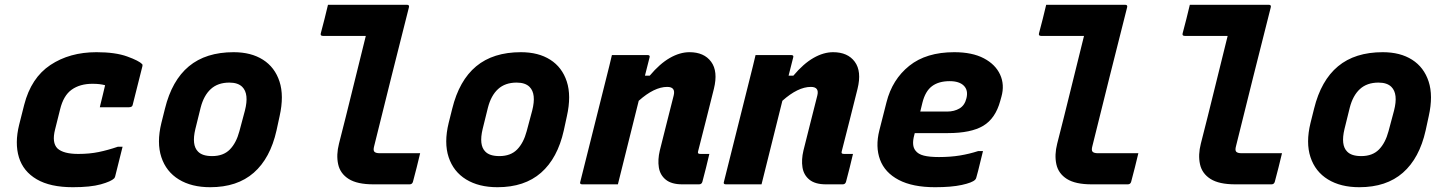

<svg xmlns="http://www.w3.org/2000/svg" viewBox="-20 -770 6040 802"><path d="M383 -552Q462 -552 511.5 -534Q561 -516 574 -502Q576 -500 575 -494L534 -331Q532 -322 518 -322H397L399 -331Q404 -352 409.5 -374Q415 -396 419 -414Q408 -417 395.5 -418.5Q383 -420 366 -420Q314 -420 279.5 -395.5Q245 -371 231 -313L210 -229Q196 -174 220 -150Q245 -127 307 -127Q354 -127 392.5 -135Q431 -143 472 -157H492Q484 -126 476.5 -95Q469 -64 461 -33Q459 -27 457 -25Q444 -12 401 0Q358 12 284 12Q190 12 133.5 -21Q77 -54 59 -113Q41 -172 60 -249L81 -332Q110 -445 190.5 -498.5Q271 -552 383 -552Z M956 -552Q1029 -552 1078.5 -520.5Q1128 -489 1147.5 -429.5Q1167 -370 1148 -285L1135 -225Q1109 -109 1040 -48.5Q971 12 858 12Q780 12 727 -20.5Q674 -53 654 -113.5Q634 -174 654 -256L669 -316Q698 -434 769 -493Q840 -552 956 -552ZM938 -425Q890 -425 860.5 -398Q831 -371 818 -320L796 -231Q780 -164 807 -137Q825 -118 866 -118Q913 -118 940 -145.5Q967 -173 980 -222L1003 -308Q1021 -378 992 -407Q974 -425 938 -425Z M1350 -750H1680Q1691 -750 1688 -739Q1651 -594 1615 -449.5Q1579 -305 1543 -160Q1538 -142 1544 -136Q1550 -130 1566 -130H1735Q1728 -101 1720.5 -70.5Q1713 -40 1705 -11Q1702 0 1691 0H1540Q1472 0 1436.5 -22.5Q1401 -45 1392.5 -84Q1384 -123 1396 -170Q1425 -283 1452.5 -395.5Q1480 -508 1508 -620H1329Q1317 -620 1320 -631Q1328 -660 1335.5 -690.5Q1343 -721 1350 -750Z M2156 -552Q2229 -552 2278.5 -520.5Q2328 -489 2347.5 -429.5Q2367 -370 2348 -285L2335 -225Q2309 -109 2240 -48.5Q2171 12 2058 12Q1980 12 1927 -20.5Q1874 -53 1854 -113.5Q1834 -174 1854 -256L1869 -316Q1898 -434 1969 -493Q2040 -552 2156 -552ZM2138 -425Q2090 -425 2060.5 -398Q2031 -371 2018 -320L1996 -231Q1980 -164 2007 -137Q2025 -118 2066 -118Q2113 -118 2140 -145.5Q2167 -173 2180 -222L2203 -308Q2221 -378 2192 -407Q2174 -425 2138 -425Z M2536 -540H2685Q2697 -540 2693 -529Q2688 -510 2683.5 -491.5Q2679 -473 2674 -454H2694Q2736 -504 2778 -528Q2820 -552 2860 -552Q2921 -552 2950.5 -512Q2980 -472 2962 -399Q2946 -333 2929.5 -269.5Q2913 -206 2896 -138Q2894 -132 2897 -129Q2899 -127 2907 -127H2943Q2936 -98 2929 -69Q2922 -40 2914 -11Q2911 0 2900 0H2830Q2785 0 2761 -19.5Q2737 -39 2732 -71Q2727 -103 2736 -141Q2752 -203 2765 -256.5Q2778 -310 2794 -371Q2803 -407 2767 -407Q2713 -407 2648 -349Q2626 -262 2604.5 -174.5Q2583 -87 2561 0H2412Q2400 0 2404 -11Q2431 -119 2458 -226.5Q2485 -334 2512 -442Q2519 -469 2525 -494Q2531 -519 2536 -540Z M3136 -540H3285Q3297 -540 3293 -529Q3288 -510 3283.5 -491.5Q3279 -473 3274 -454H3294Q3336 -504 3378 -528Q3420 -552 3460 -552Q3521 -552 3550.5 -512Q3580 -472 3562 -399Q3546 -333 3529.5 -269.5Q3513 -206 3496 -138Q3494 -132 3497 -129Q3499 -127 3507 -127H3543Q3536 -98 3529 -69Q3522 -40 3514 -11Q3511 0 3500 0H3430Q3385 0 3361 -19.5Q3337 -39 3332 -71Q3327 -103 3336 -141Q3352 -203 3365 -256.5Q3378 -310 3394 -371Q3403 -407 3367 -407Q3313 -407 3248 -349Q3226 -262 3204.5 -174.5Q3183 -87 3161 0H3012Q3000 0 3004 -11Q3031 -119 3058 -226.5Q3085 -334 3112 -442Q3119 -469 3125 -494Q3131 -519 3136 -540Z M3966 -552Q4041 -552 4089.5 -526.5Q4138 -501 4157.5 -458.5Q4177 -416 4163 -366L4158 -348Q4138 -275 4087 -244.5Q4036 -214 3939 -214H3801L3799 -206Q3787 -162 3804 -141Q3815 -126 3839 -120Q3863 -114 3902 -114Q3950 -114 3989.5 -120.5Q4029 -127 4066 -139H4086Q4079 -112 4072.5 -84Q4066 -56 4058 -28Q4057 -23 4053 -19Q4041 -7 3997.5 2.5Q3954 12 3886 12Q3792 12 3734 -18.5Q3676 -49 3656 -103Q3636 -157 3653 -225L3683 -343Q3707 -438 3778 -495Q3849 -552 3966 -552ZM3947 -431Q3901 -431 3873 -410Q3845 -389 3833 -341L3824 -304H3936Q3966 -304 3988 -317Q4010 -330 4017 -360Q4025 -393 4006 -412Q3987 -431 3947 -431Z M4350 -750H4680Q4691 -750 4688 -739Q4651 -594 4615 -449.5Q4579 -305 4543 -160Q4538 -142 4544 -136Q4550 -130 4566 -130H4735Q4728 -101 4720.5 -70.5Q4713 -40 4705 -11Q4702 0 4691 0H4540Q4472 0 4436.5 -22.5Q4401 -45 4392.5 -84Q4384 -123 4396 -170Q4425 -283 4452.5 -395.5Q4480 -508 4508 -620H4329Q4317 -620 4320 -631Q4328 -660 4335.5 -690.5Q4343 -721 4350 -750Z M4950 -750H5280Q5291 -750 5288 -739Q5251 -594 5215 -449.5Q5179 -305 5143 -160Q5138 -142 5144 -136Q5150 -130 5166 -130H5335Q5328 -101 5320.5 -70.5Q5313 -40 5305 -11Q5302 0 5291 0H5140Q5072 0 5036.5 -22.5Q5001 -45 4992.5 -84Q4984 -123 4996 -170Q5025 -283 5052.5 -395.5Q5080 -508 5108 -620H4929Q4917 -620 4920 -631Q4928 -660 4935.5 -690.5Q4943 -721 4950 -750Z M5756 -552Q5829 -552 5878.5 -520.5Q5928 -489 5947.5 -429.5Q5967 -370 5948 -285L5935 -225Q5909 -109 5840 -48.5Q5771 12 5658 12Q5580 12 5527 -20.5Q5474 -53 5454 -113.5Q5434 -174 5454 -256L5469 -316Q5498 -434 5569 -493Q5640 -552 5756 -552ZM5738 -425Q5690 -425 5660.5 -398Q5631 -371 5618 -320L5596 -231Q5580 -164 5607 -137Q5625 -118 5666 -118Q5713 -118 5740 -145.5Q5767 -173 5780 -222L5803 -308Q5821 -378 5792 -407Q5774 -425 5738 -425Z"/></svg>

Font: Recursive Mn Lnr St XBd
Style: Italic
Weight: 800
Italic angle: -15°
Monospace: yes
Version: Version 1.079;hotconv 1.0.112;makeotfexe 2.5.65598; ttfautoh